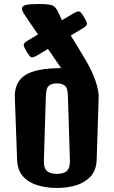

<svg xmlns="http://www.w3.org/2000/svg" viewBox="-20 -933 568 959"><path d="M264.6 5.9Q214.4 5.9 169.4 -7.1Q124.5 -20 95.9 -50.8Q67.4 -81.5 65.4 -134.8L54.2 -444.3Q51.3 -521.5 104.5 -556.9Q157.7 -592.3 285.2 -592.8L219.7 -688.5L165 -655.8Q143.1 -643.1 134.8 -647.7Q126.5 -652.3 112.3 -675.8Q98.6 -699.2 98.4 -708.7Q98.1 -718.3 120.1 -731.4L169.9 -761.2L114.3 -842.3Q106 -855 99.1 -865.2Q92.3 -875.5 90.3 -884.8Q86.9 -903.3 109.6 -908.2Q132.3 -913.1 175.3 -913.1Q218.3 -913.1 238.3 -907.2Q258.3 -901.4 271.5 -870.1Q279.3 -852.1 289.6 -832L347.7 -866.7Q369.6 -879.4 378.2 -874.8Q386.7 -870.1 400.4 -846.7Q414.6 -823.2 414.6 -813.7Q414.6 -804.2 392.6 -791L333.5 -755.9Q367.2 -699.7 401.9 -643.1Q436.5 -586.4 455.6 -532.7Q465.3 -505.9 470 -480.2Q474.6 -454.6 471.7 -430.7Q472.2 -430.2 472.2 -429.9Q472.2 -429.7 472.2 -429.7L462.9 -135.3Q460.9 -82 432.4 -51.3Q403.8 -20.5 359.4 -7.3Q314.9 5.9 264.6 5.9ZM264.2 -64.5Q298.3 -64.5 314.2 -79.3Q330.1 -94.2 329.1 -131.3L319.3 -452.6Q318.4 -494.1 303.5 -505.4Q288.6 -516.6 264.2 -516.6Q240.2 -516.6 225.1 -505.4Q210 -494.1 209 -452.6L199.2 -130.9Q198.2 -93.8 214.1 -79.1Q230 -64.5 264.2 -64.5Z"/></svg>

Font: Denk One
Style: Regular
Weight: 400
Designer: Irina Smirnova, Eben Sorkin
Foundry: Sorkin Type Co.f
Version: Version 1.004; ttfautohint (v1.8.4.7-5d5b);gftools[0.9.23]